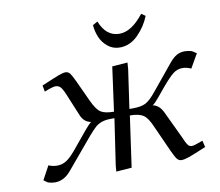

<svg xmlns="http://www.w3.org/2000/svg" viewBox="-72 -717 927 808"><g transform="rotate(-10 391.0 -313.0)"><path d="M53.2 -12.2 85 -70.8Q102.1 -63 122.1 -63Q145 -63 164.8 -76.9Q184.6 -90.8 213.9 -127.9L265.1 -189.9Q284.7 -213.4 293.9 -219.2Q262.7 -224.6 250 -257.8L210.9 -352.1Q200.2 -377.4 191.9 -385.3Q183.6 -393.1 171.9 -393.1Q159.7 -393.1 124 -378.9L119.1 -405.8Q175.3 -429.7 194.3 -436.8Q213.4 -443.8 223.1 -443.8Q234.9 -443.8 242.2 -434.6Q249.5 -425.3 262.2 -397.9L303.2 -309.1Q321.8 -268.6 339.8 -256.8Q357.9 -245.1 396 -245.1L421.9 -434.1L487.8 -439L485.8 -411.1L461.9 -245.1H476.1Q513.2 -245.1 532.5 -255.6Q551.8 -266.1 578.1 -298.8L666 -405.8Q682.6 -426.3 698.2 -435.1Q713.9 -443.8 732.9 -443.8Q748 -443.8 763.2 -439L782.2 -426.8L748 -367.2Q728.5 -376 710.9 -376Q689.5 -376 671.6 -362.3Q653.8 -348.6 622.1 -311L589.8 -272Q571.3 -249.5 561 -243.2Q588.9 -238.3 605 -204.1L658.2 -91.8Q669.9 -64 676.8 -54.9Q683.6 -45.9 693.8 -45.9Q703.6 -45.9 741.2 -60.1L748 -32.2Q695.3 -9.8 674.3 -2.4Q653.3 4.9 641.1 4.9Q629.4 4.9 622.1 -4.4Q614.7 -13.7 602.1 -41L551.8 -152.8Q534.7 -193.4 515.9 -205.6Q497.1 -217.8 459 -217.8L428.2 0L361.8 4.9L363.8 -20L393.1 -217.8H378.9Q354.5 -217.8 338.4 -211.9Q322.3 -206.1 311.5 -196.5Q300.8 -187 279.8 -163.1L169.9 -32.2Q139.6 4.9 100.1 4.9Q86.9 4.9 70.8 0ZM372.1 -619.1 393.1 -630.9Q419.4 -564 476.1 -564Q527.8 -564 580.1 -630.9L597.2 -619.1Q579.6 -574.7 545.4 -540.8Q511.2 -506.8 467.8 -506.8Q438 -506.8 416.3 -524.9Q394.5 -543 384.5 -567.1Q374.5 -591.3 372.1 -619.1Z"/></g></svg>

Font: Dehuti Alt
Style: Italic
Weight: 400
Version: Version 1.2